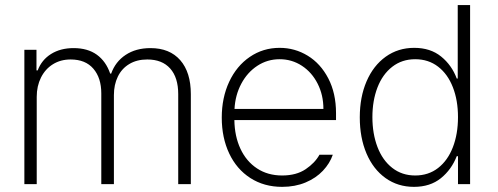

<svg xmlns="http://www.w3.org/2000/svg" viewBox="-20 -727 1967 758"><path d="M76.2 -530.3H124V-449.2H128.9Q144.5 -490.7 181.6 -513.9Q218.8 -537.1 270.5 -537.1Q326.2 -537.1 362.3 -511Q398.4 -484.9 415 -436.5H418.9Q435.5 -483.4 476.1 -510.3Q516.6 -537.1 574.2 -537.1Q649.9 -537.1 691.7 -489.3Q733.4 -441.4 733.4 -355.5V0H683.6V-355.5Q683.6 -420.9 651.9 -456.5Q620.1 -492.2 561.5 -492.2Q520 -492.2 490.2 -474.1Q460.4 -456.1 445.1 -424.3Q429.7 -392.6 429.7 -351.6V0H379.9V-358.4Q379.9 -419.4 348.6 -455.8Q317.4 -492.2 258.8 -492.2Q219.2 -492.2 189 -473.4Q158.7 -454.6 141.8 -420.9Q125 -387.2 125 -344.7V0H76.2Z M855.5 -262.7Q855.5 -341.3 884.8 -404.1Q914.1 -466.8 966.3 -502.4Q1018.6 -538.1 1084 -538.1Q1144 -538.1 1194.8 -507.1Q1245.6 -476.1 1276.1 -417.5Q1306.6 -358.9 1306.6 -280.3V-252.9H905.3Q906.2 -189 929.4 -139.4Q952.6 -89.8 994.9 -62Q1037.1 -34.2 1093.8 -34.2Q1149.9 -34.2 1186.8 -59.1Q1223.6 -84 1241.2 -116.2H1293.9Q1282.2 -82 1254.9 -53Q1227.5 -23.9 1186.3 -6.6Q1145 10.7 1093.8 10.7Q1022.5 10.7 968.3 -24.2Q914.1 -59.1 884.8 -121.3Q855.5 -183.6 855.5 -262.7ZM1256.8 -296.9Q1256.8 -351.6 1234.1 -396.5Q1211.4 -441.4 1171.9 -467.3Q1132.3 -493.2 1084 -493.2Q1035.6 -493.2 996.1 -467.3Q956.5 -441.4 932.6 -396.5Q908.7 -351.6 905.8 -296.9Z M1400.4 -263.7Q1400.4 -343.8 1427.2 -406Q1454.1 -468.3 1502.9 -503.2Q1551.8 -538.1 1615.2 -538.1Q1679.2 -538.1 1721.4 -503.9Q1763.7 -469.7 1783.2 -417H1787.1V-707H1835.9V0H1788.1V-110.4H1783.2Q1762.7 -57.6 1720.5 -23.4Q1678.2 10.7 1614.3 10.7Q1550.8 10.7 1502.2 -23.9Q1453.6 -58.6 1427 -120.8Q1400.4 -183.1 1400.4 -263.7ZM1788.1 -264.6Q1788.1 -331.1 1767.8 -382.8Q1747.6 -434.6 1709.5 -463.9Q1671.4 -493.2 1619.1 -493.2Q1566.9 -493.2 1528.6 -463.4Q1490.2 -433.6 1470.2 -381.6Q1450.2 -329.6 1450.2 -264.6Q1450.2 -199.2 1470.2 -146.7Q1490.2 -94.2 1528.6 -64.2Q1566.9 -34.2 1619.1 -34.2Q1671.4 -34.2 1709.5 -63.7Q1747.6 -93.3 1767.8 -145.5Q1788.1 -197.8 1788.1 -264.6Z"/></svg>

Font: Pretendard ExtraLight
Style: Regular
Weight: 200
Designer: Base glyphs from Inter by Rasmus Andersson; Hangeul glyphs from Noto Sans CJK(Source Han Sans) by Jang Soo-young and Kan
Foundry: Kil Hyung-jin
Version: Version 1.309